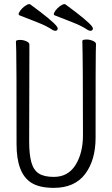

<svg xmlns="http://www.w3.org/2000/svg" viewBox="-20 -895 540 928"><path d="M416 -746Q414 -746 406 -749Q375 -770 332 -786.5Q289 -803 244 -821Q240 -823 240 -826Q240 -833 248.5 -844.5Q257 -856 270 -865.5Q283 -875 291 -875Q295 -875 296 -874Q404 -795 424 -768Q429 -761 429 -758Q429 -746 416 -746ZM246 -746Q244 -746 236 -749Q205 -770 162 -786.5Q119 -803 74 -821Q70 -823 70 -826Q70 -833 78.5 -844.5Q87 -856 100 -865.5Q113 -875 121 -875Q125 -875 126 -874Q234 -795 254 -768Q259 -761 259 -758Q259 -746 246 -746ZM131 -12Q60 -57 60 -198Q60 -618 58.5 -648Q57 -678 57 -695Q57 -702 78 -702Q93 -702 107.5 -695.5Q122 -689 122 -680Q122 -668 122 -639L121 -210Q121 -149 131.5 -111Q142 -73 167.5 -56.5Q193 -40 240 -40Q309 -40 345 -97.5Q381 -155 381 -242Q381 -595 378 -697Q378 -704 399 -704Q414 -704 429 -697.5Q444 -691 444 -682Q444 -670 443 -645Q442 -620 442 -230Q442 -121 391.5 -54Q341 13 240 13Q170 13 131 -12Z"/></svg>

Font: Moon Stars Kai T HW Light
Style: Regular
Weight: 300
Designer: GuiWonder
Version: Version 1.101